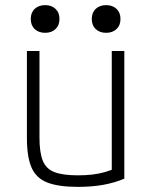

<svg xmlns="http://www.w3.org/2000/svg" viewBox="-20 -719 590 749"><path d="M284 10Q208 10 164.5 -7Q121 -24 103 -65.5Q85 -107 85 -180V-520H134V-182Q134 -124 147 -92Q160 -60 192.5 -47.5Q225 -35 284 -35Q315 -35 340 -38Q365 -41 388.5 -47.5Q412 -54 436 -65L416 -34V-520H465V-22Q427 -6 383 2Q339 10 284 10ZM156 -591Q131 -591 115.5 -605.5Q100 -620 100 -645Q100 -670 115.5 -684.5Q131 -699 156 -699Q181 -699 196.5 -684.5Q212 -670 212 -645Q212 -620 196.5 -605.5Q181 -591 156 -591ZM394 -591Q369 -591 353.5 -605.5Q338 -620 338 -645Q338 -670 353.5 -684.5Q369 -699 394 -699Q419 -699 434.5 -684.5Q450 -670 450 -645Q450 -620 434.5 -605.5Q419 -591 394 -591Z"/></svg>

Font: M PLUS Code Latin SemiExpanded Light
Style: Regular
Weight: 300
Width: 6
Designer: Coji Morishita
Foundry: UNDERFOREST DESIGN
Version: Version 1.002; ttfautohint (v1.8.3)